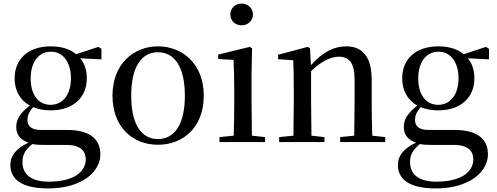

<svg xmlns="http://www.w3.org/2000/svg" viewBox="-20 -797 2789 1077"><path d="M264 -209C194 -209 152 -267 152 -357C152 -448 196 -507 266 -507C333 -507 378 -449 378 -358C378 -268 334 -209 264 -209ZM265 -178C391 -178 467 -251 467 -357C467 -402 455 -441 430 -470L549 -464V-523L532 -534L407 -493C374 -521 326 -537 265 -537C137 -537 62 -465 62 -357C62 -290 92 -235 147 -205C92 -162 71 -126 71 -85C71 -42 94 -12 140 3C72 35 38 75 38 128C38 203 94 260 250 260C440 260 543 166 543 69C543 -15 486 -68 357 -68H210C156 -68 134 -90 134 -124C134 -151 144 -170 166 -196C194 -184 227 -178 265 -178ZM161 11C181 15 203 16 234 16H354C435 16 461 54 461 96C461 169 391 222 253 222C159 222 106 184 106 112C106 69 123 43 161 11Z M866 15C1006 15 1123 -81 1123 -261C1123 -441 1001 -537 866 -537C732 -537 611 -440 611 -261C611 -82 726 15 866 15ZM866 -17C772 -17 716 -101 716 -260C716 -420 772 -504 866 -504C960 -504 1017 -420 1017 -260C1017 -101 960 -17 866 -17Z M1335 -655C1370 -655 1399 -680 1399 -716C1399 -751 1370 -777 1335 -777C1300 -777 1272 -751 1272 -716C1272 -680 1300 -655 1335 -655ZM1290 0H1467V-28L1393 -36L1391 -230V-382L1394 -526L1381 -534L1204 -491V-466L1290 -461C1292 -411 1294 -362 1294 -294V-230C1294 -176 1293 -92 1291 -36L1211 -28V0Z M1966 0H2141V-28L2068 -36C2066 -91 2065 -174 2065 -230V-348C2065 -482 2011 -537 1922 -537C1856 -537 1792 -508 1724 -431L1719 -526L1706 -534L1540 -490V-465L1625 -459C1627 -410 1628 -363 1628 -295V-230L1626 -36L1546 -28V0H1800V-28L1727 -36L1725 -230V-398C1786 -458 1842 -479 1881 -479C1937 -479 1969 -446 1969 -352V-230L1967 -36L1888 -28V0Z M2438 -209C2368 -209 2326 -267 2326 -357C2326 -448 2370 -507 2440 -507C2507 -507 2552 -449 2552 -358C2552 -268 2508 -209 2438 -209ZM2439 -178C2565 -178 2641 -251 2641 -357C2641 -402 2629 -441 2604 -470L2723 -464V-523L2706 -534L2581 -493C2548 -521 2500 -537 2439 -537C2311 -537 2236 -465 2236 -357C2236 -290 2266 -235 2321 -205C2266 -162 2245 -126 2245 -85C2245 -42 2268 -12 2314 3C2246 35 2212 75 2212 128C2212 203 2268 260 2424 260C2614 260 2717 166 2717 69C2717 -15 2660 -68 2531 -68H2384C2330 -68 2308 -90 2308 -124C2308 -151 2318 -170 2340 -196C2368 -184 2401 -178 2439 -178ZM2335 11C2355 15 2377 16 2408 16H2528C2609 16 2635 54 2635 96C2635 169 2565 222 2427 222C2333 222 2280 184 2280 112C2280 69 2297 43 2335 11Z"/></svg>

Font: Source Han Serif SC Medium
Style: Regular
Weight: 500
Designer: Ryoko NISHIZUKA 西塚涼子 (kana & ideographs); Frank Grießhammer (Latin, Greek & Cyrillic); Wenlong ZHANG 张文龙 (bopomofo); San
Foundry: Adobe
Version: Version 2.003;hotconv 1.1.1;makeotfexe 2.6.0